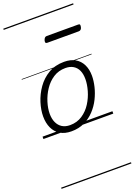

<svg xmlns="http://www.w3.org/2000/svg" viewBox="-239 -1016 1066 1521"><g transform="rotate(-20 294.5 -255.0)"><path d="M231 19Q175 19 136.5 -4.5Q98 -28 78.5 -70.5Q59 -113 59 -168Q59 -222 78 -283Q97 -344 135 -398Q173 -452 229.5 -485.5Q286 -519 362 -519Q417 -519 455 -497Q493 -475 513 -434.5Q533 -394 533 -340Q533 -298 521.5 -249.5Q510 -201 486.5 -153.5Q463 -106 426.5 -67Q390 -28 341.5 -4.5Q293 19 231 19ZM237 -31Q296 -31 341 -61Q386 -91 415.5 -137.5Q445 -184 460 -236.5Q475 -289 475 -333Q475 -376 461.5 -406Q448 -436 421 -452.5Q394 -469 355 -469Q297 -469 252.5 -440Q208 -411 177.5 -365Q147 -319 131 -267Q115 -215 115 -171Q115 -128 129.5 -96.5Q144 -65 171 -48Q198 -31 237 -31ZM290 -706Q278 -706 275.5 -712.5Q273 -719 276 -731Q280 -744 286.5 -751Q293 -758 304 -758H569Q581 -758 583 -751Q585 -744 582 -731Q579 -718 572 -712Q565 -706 554 -706ZM0 410H589V420H0ZM0 -20H589V0H0ZM0 -505H589V-500H0ZM0 -930H589V-920H0Z"/></g></svg>

Font: Playwrite DE LA Guides
Style: Regular
Weight: 400
Designer: Veronika Burian, José Scaglione
Foundry: TypeTogether
Version: Version 1.003